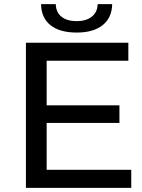

<svg xmlns="http://www.w3.org/2000/svg" viewBox="-20 -906 684 926"><path d="M613 -87H205V-313H556V-398H205V-613H599V-700H105V0H613ZM223.5 -784.5C253.2 -760.8 295.3 -749 350 -749C404 -749 445.8 -761 475.5 -785C505.2 -809 520.3 -842.7 521 -886H451C450.3 -860 440.8 -839.8 422.5 -825.5C404.2 -811.2 380 -804 350 -804C318.7 -804 294.2 -811.2 276.5 -825.5C258.8 -839.8 249.7 -860 249 -886H178C178.7 -842 193.8 -808.2 223.5 -784.5Z"/></svg>

Font: ICO Headline
Style: Regular
Weight: 500
Designer: Julieta Ulanovsky
Foundry: Julieta Ulanovsky
Version: Version 7.200